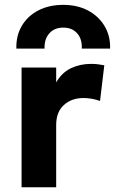

<svg xmlns="http://www.w3.org/2000/svg" viewBox="-20 -790 485 810"><path d="M71 0V-505H217V-442.5Q241.5 -484.5 280 -502.5Q318.5 -520.5 364 -520.5Q380 -520.5 393.5 -518.8Q407 -517 420 -514.5L402 -364Q386 -370 368 -373.2Q350 -376.5 332.5 -376.5Q282 -376.5 249.5 -347Q217 -317.5 217 -263V0ZM49 -585Q47.5 -639.5 72.2 -681.2Q97 -723 142 -746.2Q187 -769.5 247 -769.5Q306 -769.5 351 -745.8Q396 -722 421 -680.2Q446 -638.5 444.5 -585H325Q327 -625 305.8 -649.2Q284.5 -673.5 247 -673.5Q209.5 -673.5 188 -649.2Q166.5 -625 168 -585Z"/></svg>

Font: Geologica Roman SemiBold
Style: Regular
Weight: 600
Designer: Sindre Bremnes, Frode Helland
Foundry: Monokrom Skriftforlag AS
Version: Version 1.010;gftools[0.9.28]